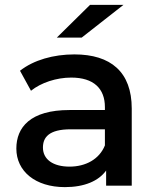

<svg xmlns="http://www.w3.org/2000/svg" viewBox="-20 -761 642 787"><path d="M410 -165C387 -108 331 -78 265 -78C197 -78 156 -108 156 -156C156 -197 179 -231 270 -231H410ZM246 6C326 6 384 -19 415 -62V0H520V-316C520 -466 434 -538 285 -538C199 -538 118 -515 62 -471L107 -389C148 -422 211 -443 272 -443C364 -443 410 -398 410 -322V-310H265C104 -310 47 -239 47 -152C47 -59 125 6 246 6ZM486 -741H349L213 -607H315Z"/></svg>

Font: Montserrat-Alt1 SemBd
Style: Regular
Weight: 600
Designer: Differentunic
Foundry: Differentunic
Version: Version 7.222